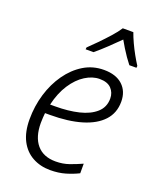

<svg xmlns="http://www.w3.org/2000/svg" viewBox="-144 -848 761 941"><g transform="rotate(20 236.5 -377.5)"><path d="M233 10Q182 10 141 -12.5Q100 -35 77 -79.5Q54 -124 54 -190Q54 -259 73 -322Q92 -385 127 -434.5Q162 -484 209.5 -513Q257 -542 315 -542Q378 -542 412.5 -510Q447 -478 447 -424Q447 -365 410 -325Q373 -285 304.5 -264.5Q236 -244 140 -244H115Q114 -233 113 -219.5Q112 -206 112 -192Q112 -119 146 -79Q180 -39 244 -39Q282 -39 314.5 -50.5Q347 -62 378 -76V-26Q348 -11 312.5 -0.5Q277 10 233 10ZM150 -292Q219 -292 273 -305Q327 -318 359 -346.5Q391 -375 391 -420Q391 -451 371 -472Q351 -493 310 -493Q273 -493 235.5 -469.5Q198 -446 168.5 -401Q139 -356 124 -292ZM196 -616Q215 -634 241 -660.5Q267 -687 292 -715Q317 -743 331 -765H386Q394 -742 406.5 -715Q419 -688 433.5 -662Q448 -636 461 -616L460 -606H423Q411 -621 398.5 -639Q386 -657 374 -676.5Q362 -696 352 -714Q325 -687 294.5 -658Q264 -629 236 -606H195Z"/></g></svg>

Font: Noto Sans Display Light
Style: Italic
Weight: 300
Italic angle: -12°
Designer: Monotype Design Team
Foundry: Monotype Imaging Inc.
Version: Version 2.003